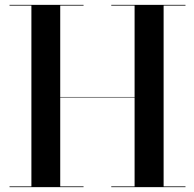

<svg xmlns="http://www.w3.org/2000/svg" viewBox="-20 -770 797 790"><path d="M19.2 -3H109.2V-747H19.2V-750H323.8V-747H227.8V-371H533.8V-747H437.8V-750H743.2V-747H653.2V-3H743.2V0H437.8V-3H533.8V-369H227.8V-3H323.8V0H19.2Z"/></svg>

Font: Bodoni* 72 Medium
Style: Regular
Weight: 500
Version: Version 1.002; ttfautohint (v0.97) -l 8 -r 50 -G 200 -x 14 -